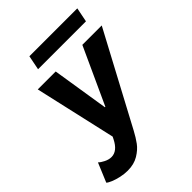

<svg xmlns="http://www.w3.org/2000/svg" viewBox="-296 -832 1172 1172"><g transform="rotate(-45 289.5 -246.0)"><path d="M-40 172.9 11.7 49.3Q23.9 61.5 47.4 73.2Q70.8 85 93.3 85Q145 85 179.2 16.1L186.5 1.5L66.9 -525.4H221.7L279.8 -158.7H283.7L451.7 -525.4H619.1L303.2 66.4Q282.2 106 260 136.2Q237.8 166.5 198.7 190.2Q159.7 213.9 104.5 213.9Q75.7 213.9 45.7 207.3Q15.6 200.7 -7.6 191.2Q-30.8 181.6 -40 172.9ZM173.8 -704.6H587.4L568.8 -611.3H155.3Z"/></g></svg>

Font: Reddit Sans Chocolate ExBold
Style: Italic
Weight: 800
Italic angle: -11.25°
Designer: Stephen Hutchings
Version: Version 1.013